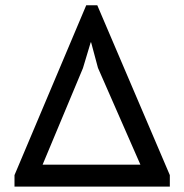

<svg xmlns="http://www.w3.org/2000/svg" viewBox="-20 -691 683 711"><path d="M33.7 0V-42.5L299.3 -671.4H340.3L608.9 -42.5V0ZM137.7 -81.1H500L342.8 -439.5L317.4 -534.2H315.9L287.1 -438.5Z"/></svg>

Font: PT Astra Sans
Style: Regular
Weight: 400
Designer: A.Korolkova, I. Chaeva
Foundry: ParaType Ltd
Version: Version 1.001; ttfautohint (v1.6)